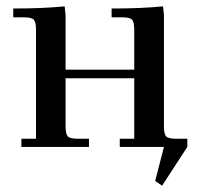

<svg xmlns="http://www.w3.org/2000/svg" viewBox="-20 -466 633 609"><path d="M22 -411.1V-439Q115.2 -439 185.1 -445.8L188 -418V-245.1H405.8V-371.1Q405.8 -396.5 398.7 -403.8Q391.6 -411.1 367.2 -411.1H334V-439Q427.2 -439 497.1 -445.8L500 -418V-65.9Q500 -41 507.1 -33.4Q514.2 -25.9 539.1 -25.9H574.2V0L494.1 123L472.2 107.9L500 0H359.9V-25.9H405.8V-217.8H188V-65.9Q188 -41 195.1 -33.4Q202.1 -25.9 227.1 -25.9H262.2V0H47.9V-25.9H94.2V-371.1Q94.2 -396 87.2 -403.6Q80.1 -411.1 55.2 -411.1Z"/></svg>

Font: Dihjauti S
Style: Bold
Weight: 700
Designer: T. Christopher White
Version: Version 3.0.0